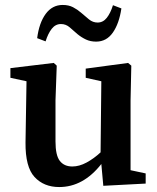

<svg xmlns="http://www.w3.org/2000/svg" viewBox="-20 -741 635 775"><path d="M397 9 389 -79Q316 14 219 14Q157 14 119.5 -26.5Q82 -67 83 -166L87 -413L22 -427V-466L197 -487L209 -476L204 -336V-170Q204 -114 221.5 -91.5Q239 -69 272 -69Q300 -69 329.5 -85Q359 -101 386 -126L389 -413L326 -427V-464L497 -487L510 -476L507 -336V-54L568 -41V0ZM130 -587Q138 -649 164.5 -685Q191 -721 233 -721Q257 -721 274.5 -712Q292 -703 307 -690Q324 -675 339.5 -662.5Q355 -650 374 -650Q396 -650 411 -669Q426 -688 436 -720L470 -707Q461 -646 435.5 -609.5Q410 -573 368 -573Q345 -573 327 -581.5Q309 -590 293 -603Q277 -617 261.5 -630.5Q246 -644 226 -644Q204 -644 189 -625Q174 -606 164 -574Z"/></svg>

Font: Source Serif Pro Semibold
Style: Regular
Weight: 600
Designer: Frank Grießhammer
Foundry: Adobe Systems Incorporated
Version: Version 3.000;hotconv 1.0.109;makeotfexe 2.5.65596